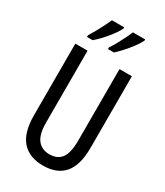

<svg xmlns="http://www.w3.org/2000/svg" viewBox="-231 -1037 983 1141"><g transform="rotate(30 261.0 -466.5)"><path d="M455 -224Q455 -103 406 -46.5Q357 10 262 10Q167 10 117 -47Q67 -104 67 -223V-714H151V-222Q151 -140 180 -103.5Q209 -67 262 -67Q316 -67 343 -103Q370 -139 370 -223V-714H455ZM414 -934Q403 -912 381.5 -883Q360 -854 335.5 -827Q311 -800 292 -783H251V-794Q266 -816 282 -845Q298 -874 311 -901Q324 -928 330 -943H414ZM270 -934Q253 -900 217.5 -857Q182 -814 146 -783H107V-794Q122 -818 137.5 -846Q153 -874 166 -900.5Q179 -927 186 -943H270Z"/></g></svg>

Font: Noto Sans Lao ExtraCondensed
Style: Regular
Weight: 400
Width: 2
Designer: Monotype Design Team
Foundry: Monotype Imaging Inc.
Version: Version 2.003; ttfautohint (v1.8.4.7-5d5b)